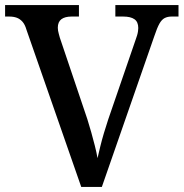

<svg xmlns="http://www.w3.org/2000/svg" viewBox="-20 -734 721 754"><path d="M84 -617Q78 -638 68 -649Q58 -660 45.5 -664.5Q33 -669 16 -669H0V-714H290V-669H261Q235 -669 221 -658.5Q207 -648 207 -625Q207 -620 208 -613.5Q209 -607 211 -600.5Q213 -594 215 -586L323 -266Q331 -241 338.5 -214Q346 -187 352.5 -161.5Q359 -136 363 -113Q368 -135 374 -159.5Q380 -184 388 -211Q396 -238 405 -265L513 -579Q516 -587 518.5 -595.5Q521 -604 522 -611.5Q523 -619 523 -624Q523 -648 508 -658.5Q493 -669 464 -669H433V-714H681V-669H654Q638 -669 626.5 -663Q615 -657 606 -641Q597 -625 586 -592L380 0H299Z"/></svg>

Font: Noto Serif Armenian Medium
Style: Regular
Weight: 500
Version: Version 2.007